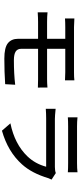

<svg xmlns="http://www.w3.org/2000/svg" viewBox="578 -1372 843 2040"><g transform="rotate(90 1000.0 -352.5)"><path d="M499 -335V-156.2Q499 -116.2 527.8 -97.2Q556.6 -78.1 621.1 -78.1Q764.6 -78.1 880.9 -91.8L875 14.6Q743.2 23.4 603.5 23.4Q486.3 23.4 439.5 -14.2Q392.6 -51.8 392.6 -124V-335H211.9Q169.9 -335 111.3 -331.1V-435.5Q158.2 -430.7 211.9 -430.7H392.6V-624H269.5Q218.8 -624 176.8 -621.1V-720.7Q233.4 -716.8 269.5 -716.8H748Q802.7 -716.8 834 -720.7V-621.1Q757.8 -624 748 -624H499V-430.7H821.3Q861.3 -430.7 910.2 -434.6L911.1 -333Q884.8 -335 823.2 -335Z M1819.3 -523.4 1888.7 -478.5Q1875 -447.3 1874 -445.3Q1821.3 -268.6 1726.6 -164.1Q1591.8 -13.7 1369.1 48.8L1291 -41Q1511.7 -86.9 1640.6 -220.7Q1720.7 -303.7 1752 -420.9H1243.2Q1187.5 -420.9 1136.7 -417V-521.5Q1214.8 -513.7 1243.2 -513.7H1754.9Q1793.9 -513.7 1819.3 -523.4ZM1227.5 -651.4V-753.9Q1273.4 -749 1323.2 -749H1712.9Q1768.6 -749 1810.5 -753.9V-651.4Q1772.5 -654.3 1711.9 -654.3H1323.2Q1269.5 -654.3 1227.5 -651.4Z"/></g></svg>

Font: Gen Shin Gothic Monospace Medium
Style: Regular
Weight: 500
Designer: [Source Han Sans]
Ryoko NISHIZUKA  (kana & ideographs); Paul D. Hunt (Latin, Greek & Cyrillic); Wenlong ZHANG  (bopomofo
Version: Version 1.002.20150607